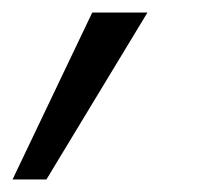

<svg xmlns="http://www.w3.org/2000/svg" viewBox="-60 -141 344 306"><path d="M87 -121H175L14 145H-40Z"/></svg>

Font: Albert Sans
Style: Italic
Weight: 400
Italic angle: -11.25°
Designer: Andreas Rasmussen
Foundry: a.Foundry
Version: Version 1.025